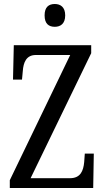

<svg xmlns="http://www.w3.org/2000/svg" viewBox="-20 -940 523 960"><path d="M254 -806C282 -806 306 -821 306 -863C306 -905 282 -920 254 -920C224 -920 203 -905 203 -863C203 -821 224 -806 254 -806ZM29 0H446L449 -172H404L401 -130C397 -85 382 -49 330 -49H133L436 -674V-714H49L45 -542H90L94 -585C97 -627 111 -665 159 -665H331L29 -39Z"/></svg>

Font: Noto Serif Armenian ExtraCondensed
Style: Regular
Weight: 400
Width: 2
Designer: Monotype Design Team
Foundry: Monotype Imaging Inc.
Version: Version 2.008